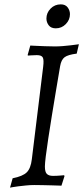

<svg xmlns="http://www.w3.org/2000/svg" viewBox="-20 -849 386 881"><path d="M256 -546Q247 -492 237 -433.5Q227 -375 218 -318.5Q209 -262 201.5 -213.5Q194 -165 190 -131.5Q186 -98 186 -85Q186 -60 195 -51Q204 -42 223 -42Q240 -42 257 -43.5Q274 -45 274 -45L276 -41L262 3Q262 3 249 2.5Q236 2 216.5 1.5Q197 1 175.5 0.5Q154 0 137 0Q119 0 99.5 2Q80 4 63.5 6Q47 8 36.5 10Q26 12 26 12L38 -31Q84 -40 102.5 -58Q121 -76 126 -118L178 -542Q182 -574 176.5 -585Q171 -596 149 -596Q139 -596 123.5 -595Q108 -594 108 -594Q108 -595 107.5 -595.5Q107 -596 107 -597L119 -640Q118 -640 138 -639Q158 -638 185.5 -637Q213 -636 232 -636Q249 -636 268 -637.5Q287 -639 303.5 -641Q320 -643 331 -644.5Q342 -646 342 -646L332 -603Q292 -598 276.5 -586.5Q261 -575 256 -546ZM236 -719Q214 -719 203.5 -733Q193 -747 193 -764Q193 -790 212 -809.5Q231 -829 259 -829Q280 -829 290.5 -815Q301 -801 301 -784Q301 -758 282 -738.5Q263 -719 236 -719Z"/></svg>

Font: Alegreya
Style: Italic
Weight: 400
Italic angle: -7°
Designer: Juan Pablo del Peral
Foundry: Huerta Tipografica
Version: Version 2.009